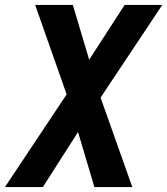

<svg xmlns="http://www.w3.org/2000/svg" viewBox="-45 -755 675 775"><path d="M-25 0H128L270 -222L336 0H489L361 -361L610 -735H458L315 -514L249 -735H97L224 -374Z"/></svg>

Font: Iosevka Sparkle Extrabold
Style: Italic
Weight: 800
Italic angle: -9°
Designer: Belleve Invis
Foundry: Belleve Invis
Version: Version 4.5.0; ttfautohint (v1.8.3)